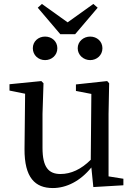

<svg xmlns="http://www.w3.org/2000/svg" viewBox="-20 -937 683 971"><path d="M373 -693C373 -658 403 -633 436 -633C470 -633 498 -658 498 -693C498 -728 470 -752 436 -752C403 -752 373 -728 373 -693ZM360 -764 474 -898 452 -917 322 -824 192 -917 171 -898 285 -764ZM208 -633C242 -633 270 -658 270 -693C270 -728 242 -752 208 -752C174 -752 146 -728 146 -693C146 -658 174 -633 208 -633ZM529 -45V-361L532 -516L522 -527L364 -510V-477L442 -462L439 -129C391 -81 339 -57 286 -57C226 -57 195 -91 195 -189V-361L200 -516L189 -527L28 -511V-479L107 -463L104 -184C103 -38 158 14 247 14C316 14 386 -21 442 -90L452 9L604 0V-33Z"/></svg>

Font: Noto Serif CJK JP Medium
Style: Regular
Weight: 500
Designer: Ryoko NISHIZUKA 西塚涼子 (kana & ideographs); Frank Grießhammer (Latin, Greek & Cyrillic); Wenlong ZHANG 张文龙 (bopomofo); San
Foundry: Adobe Systems Incorporated
Version: Version 1.000;PS 1;hotconv 16.6.53;makeotf.lib2.5.65590